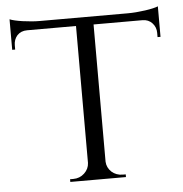

<svg xmlns="http://www.w3.org/2000/svg" viewBox="-47 -663 673 708"><g transform="rotate(-5 289.0 -308.5)"><path d="M451 -601Q479 -601 515 -606Q549 -611 563 -617V-504H552V-520Q552 -541 538 -556Q524 -571 502 -571H321V-63Q322 -41 339 -25Q356 -10 380 -10H391V0H185V-10H197Q221 -10 238 -26Q255 -42 256 -64V-571H75Q52 -571 38 -556Q25 -541 25 -520V-504H14V-617Q28 -611 61 -606Q97 -601 125 -601Z"/></g></svg>

Font: Cinzel(RUS BY LYAJKA)
Style: Regular
Weight: 400
Designer: Natanael Gama
Version: Version 1.001;PS 001.001;hotconv 1.0.56;makeotf.lib2.0.21325